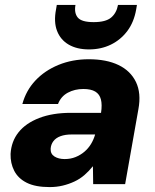

<svg xmlns="http://www.w3.org/2000/svg" viewBox="-20 -749 631 781"><path d="M182 12Q124 12 89 -5.5Q54 -23 38 -54Q22 -85 23 -123Q26 -174 55.5 -211Q85 -248 139.5 -269Q194 -290 268 -290H391Q396 -323 390.5 -344.5Q385 -366 367.5 -376.5Q350 -387 319 -387Q284 -387 256 -372Q228 -357 216 -326H71Q86 -381 124 -421.5Q162 -462 218 -485Q274 -508 341 -508Q413 -508 462 -484.5Q511 -461 533 -415.5Q555 -370 543 -305L489 0H359L358 -72H357Q342 -53 323.5 -37Q305 -21 282.5 -10.5Q260 0 235 6Q210 12 182 12ZM243 -102Q267 -102 287 -110Q307 -118 323 -131.5Q339 -145 350 -163Q361 -181 367 -202H271Q245 -202 226 -195Q207 -188 197 -174.5Q187 -161 186 -144Q185 -123 201.5 -112.5Q218 -102 243 -102ZM342 -548Q293 -548 259.5 -567.5Q226 -587 212 -623.5Q198 -660 208 -711L211 -729H287Q281 -696 296.5 -677.5Q312 -659 361 -659Q410 -659 432 -677.5Q454 -696 460 -729H537L534 -711Q525 -659 498 -623Q471 -587 431 -567.5Q391 -548 342 -548Z"/></svg>

Font: DM Sans 28pt Black
Style: Italic
Weight: 900
Italic angle: -10°
Version: Version 4.004;gftools[0.9.30]